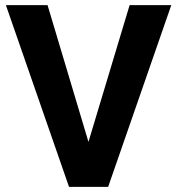

<svg xmlns="http://www.w3.org/2000/svg" viewBox="-20 -731 694 751"><path d="M3 -711 250 0H403L650 -711H487L326 -176L166 -711Z"/></svg>

Font: Noto Sans KR Bold
Style: Regular
Weight: 700
Designer: Ryoko NISHIZUKA  (kana & ideographs); Paul D. Hunt (Latin, Greek & Cyrillic); Wenlong ZHANG  (bopomofo); Sandoll Communi
Foundry: Adobe Systems Incorporated
Version: Version 1.004;PS 1.004;hotconv 1.0.82;makeotf.lib2.5.63406